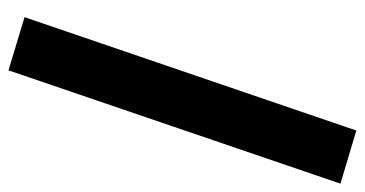

<svg xmlns="http://www.w3.org/2000/svg" viewBox="-236 -530 864 455"><g transform="rotate(-90 196.5 -302.0)"><path d="M257.8 -714.4 383.8 -676.3 115.2 109.9 -10.7 72.3Z"/></g></svg>

Font: Vazir Black FD-WOL
Style: Black-FD-WOL
Weight: 900
Designer: Saber Rastikerdar
Foundry: Saber Rastikerdar
Version: Version 30.0.0